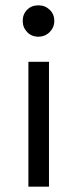

<svg xmlns="http://www.w3.org/2000/svg" viewBox="-20 -537 291 722"><path d="M86.8 -304.6V165H164.2V-304.6ZM65.4 -458.4Q65.4 -433.8 82.1 -416.4Q98.7 -399 124 -399Q149.4 -399 166.8 -416.4Q184.2 -433.8 184.2 -458.4Q184.2 -483.7 166.8 -500.4Q149.4 -517 124 -517Q98.7 -517 82.1 -500.4Q65.4 -483.7 65.4 -458.4Z"/></svg>

Font: Hind Variable Light
Style: Regular
Weight: 300
Designer: Manushi Parikh, Satya Rajpurohit
Foundry: Indian Type Foundry
Version: Version 3.000